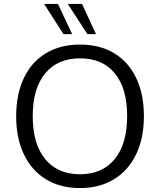

<svg xmlns="http://www.w3.org/2000/svg" viewBox="-20 -946 812 974"><path d="M62 -356Q62 -468 101 -550Q140 -632 213 -676Q286 -720 386 -720Q486 -720 559 -676Q632 -632 671 -550Q710 -468 710 -357Q710 -245 670.5 -163Q631 -81 558 -36.5Q485 8 386 8Q287 8 214 -36Q141 -80 101.5 -162.5Q62 -245 62 -356ZM625 -357Q625 -498 562.5 -574Q500 -650 386 -650Q272 -650 209 -573.5Q146 -497 146 -357Q146 -216 209 -139Q272 -62 386 -62Q499 -62 562 -139Q625 -216 625 -357ZM302 -773 204 -926H274L346 -773ZM423 -773 324 -926H396L467 -773Z"/></svg>

Font: Muli
Style: Regular
Weight: 400
Designer: Vernon Adams
Foundry: Vernon Adams
Version: Version 2.000